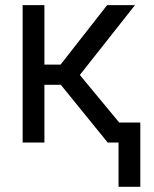

<svg xmlns="http://www.w3.org/2000/svg" viewBox="-20 -550 596 741"><path d="M67.4 -530.3H151.4V-300.8H213.9L393.6 -530.3H501L288.1 -260.7L503.9 0H395.5L214.8 -222.7H151.4V0H67.4ZM521.5 170.9H437.5V-77.1H521.5Z"/></svg>

Font: Pretendard GOV Variable
Style: Regular
Weight: 400
Designer: Base glyphs from Inter by Rasmus Andersson; Hangul glyphs from Noto Sans CJK(Source Han Sans) by Jang Soo-young and Kang
Foundry: Kil Hyung-jin
Version: Version 1.307;Glyphs 3.2 (3192)